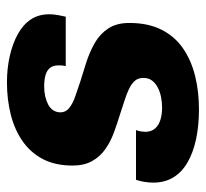

<svg xmlns="http://www.w3.org/2000/svg" viewBox="-40 -540 592 552"><g transform="rotate(-90 256.0 -264.0)"><path d="M217 12Q170 12 131 3.5Q92 -5 64 -21.5Q36 -38 21.5 -62.5Q7 -87 7 -119Q7 -131 9 -144Q11 -157 15 -169H158Q155 -161 154 -154Q153 -147 153 -142Q153 -126 162 -115Q171 -104 187 -99Q203 -94 223 -94Q238 -94 253 -97Q268 -100 280.5 -106.5Q293 -113 300.5 -123Q308 -133 308 -148Q308 -163 299.5 -172.5Q291 -182 276.5 -189Q262 -196 243 -202Q224 -208 203 -215Q177 -223 151 -232.5Q125 -242 103.5 -257Q82 -272 69 -295Q56 -318 56 -351Q56 -401 74.5 -436.5Q93 -472 126 -495Q159 -518 202.5 -529Q246 -540 295 -540Q335 -540 370.5 -532Q406 -524 433.5 -509Q461 -494 476 -471.5Q491 -449 491 -418Q491 -406 488.5 -392.5Q486 -379 484 -371H342Q344 -381 344 -385.5Q344 -390 344 -393Q344 -407 337 -416Q330 -425 316.5 -429Q303 -433 283 -433Q268 -433 255 -430Q242 -427 231.5 -421.5Q221 -416 215 -407Q209 -398 209 -386Q209 -371 221.5 -361Q234 -351 254 -344Q274 -337 298 -329Q325 -321 354 -311.5Q383 -302 408.5 -287.5Q434 -273 450 -249Q466 -225 466 -188Q466 -134 446.5 -95.5Q427 -57 392.5 -33.5Q358 -10 313.5 1Q269 12 217 12Z"/></g></svg>

Font: Archivo SemiCondensed ExtraBold
Style: Italic
Weight: 800
Width: 4
Italic angle: -10°
Designer: Hector Gatti
Foundry: Omnibus-Type
Version: Version 2.001